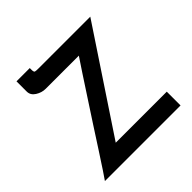

<svg xmlns="http://www.w3.org/2000/svg" viewBox="-194 -934 1104 1104"><g transform="rotate(-45 358.0 -382.5)"><path d="M48 0Q56 -11 83 -51.5Q110 -92 148 -151Q186 -210 229.5 -277Q273 -344 316 -409.5Q359 -475 394.5 -529.5Q430 -584 452 -616H182Q151 -616 122.5 -634Q94 -652 94 -682V-765H202V-751Q202 -732 209 -730Q216 -728 233 -728H657L248 -112H663V0Z"/></g></svg>

Font: Synthetic SemiBold
Style: Regular
Weight: 600
Designer: Santiago Orozco
Foundry: Typemade
Version: Version 2.000; ttfautohint (v1.8.4.7-5d5b)